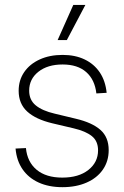

<svg xmlns="http://www.w3.org/2000/svg" viewBox="-20 -755 507 784"><path d="M234.9 9.3Q179.7 9.3 138.2 -9.5Q96.7 -28.3 72.3 -63.5Q47.9 -98.6 43.5 -148.4L85.9 -150.4Q91.3 -93.8 129.6 -61.8Q168 -29.8 234.4 -29.8Q301.3 -29.8 340.8 -61Q380.4 -92.3 380.4 -141.1Q380.4 -179.2 354.7 -199.5Q329.1 -219.7 280.8 -231L193.8 -251.5Q126 -267.6 91.1 -299.6Q56.2 -331.5 56.2 -384.3Q56.2 -427.7 78.9 -460.7Q101.6 -493.7 142.1 -512.2Q182.6 -530.8 235.8 -530.8Q287.1 -530.8 325.7 -512.2Q364.3 -493.7 387.5 -459.2Q410.6 -424.8 415.5 -376L373.5 -373.5Q367.2 -429.7 332 -460.7Q296.9 -491.7 235.8 -491.7Q174.3 -491.7 136.7 -461.9Q99.1 -432.1 99.1 -384.8Q99.1 -346.7 126 -324.7Q152.8 -302.7 203.1 -291L290.5 -270Q356.4 -254.4 390.1 -224.6Q423.8 -194.8 423.8 -142.1Q423.8 -96.7 400.1 -62.5Q376.5 -28.3 333.7 -9.5Q291 9.3 234.9 9.3ZM215.3 -591.3 279.3 -734.9H328.6L252.9 -591.3Z"/></svg>

Font: Inter 28pt ExtraLight
Style: Regular
Weight: 250
Designer: Rasmus Andersson
Foundry: rsms
Version: Version 4.001;git-66647c0bb